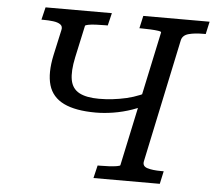

<svg xmlns="http://www.w3.org/2000/svg" viewBox="-51 -766 919 822"><g transform="rotate(5 408.5 -355.0)"><path d="M164 -510 188 -619Q192 -635 181 -643Q170 -651 150 -653.5Q130 -656 108 -656H99L112 -710H397L384 -656H373Q353 -656 333 -655Q313 -654 300.5 -651.5Q288 -649 287 -646L257 -508Q244 -447 251 -410Q258 -373 288.5 -356.5Q319 -340 374 -340Q432 -340 491 -353.5Q550 -367 604 -400L593 -340Q559 -320 520 -306.5Q481 -293 441 -286.5Q401 -280 365 -280Q278 -280 227.5 -304.5Q177 -329 162 -380Q147 -431 164 -510ZM380 0 393 -55H402Q421 -55 441 -56Q461 -57 475.5 -59.5Q490 -62 490 -65L614 -646Q615 -650 601.5 -652Q588 -654 568 -655Q548 -656 529 -656H520L532 -710H817L805 -656H794Q757 -656 731.5 -649Q706 -642 701 -620L589 -91Q584 -69 606.5 -62Q629 -55 666 -55H677L665 0Z"/></g></svg>

Font: Roboto Serif
Style: Italic
Weight: 400
Italic angle: -10°
Designer: Greg Gazdowicz
Foundry: Commercial Type
Version: Version 1.008